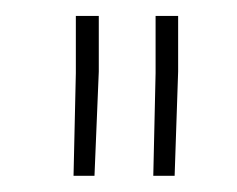

<svg xmlns="http://www.w3.org/2000/svg" viewBox="-20 -770 298 241"><path d="M104 -750V-680.2L98.6 -549.3H72.3L75.2 -678.2V-750ZM203.6 -750V-680.2L199.2 -549.3H172.4L175.3 -678.2V-750Z"/></svg>

Font: Roboto Condensed Thin
Style: Regular
Weight: 250
Width: 3
Designer: Christian Robertson
Foundry: Google
Version: Version 3.009; 2024